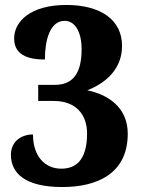

<svg xmlns="http://www.w3.org/2000/svg" viewBox="-20 -744 568 774"><path d="M231 10C370 10 495 -43 495 -205C495 -315 410 -364 332 -380C411 -411 472 -469 472 -559C472 -664 386 -724 247 -724C104 -724 37 -658 37 -589C37 -526 87 -504 161 -504C161 -582 181 -660 241 -660C282 -660 309 -616 309 -546C309 -460 282 -402 202 -402H134V-337H197C286 -337 331 -282 331 -206C331 -94 282 -64 227 -64C162 -64 113 -113 113 -202C66 -202 24 -174 24 -120C24 -46 81 10 231 10Z"/></svg>

Font: Noto Serif Lao SemiCondensed ExtraBold
Style: Regular
Weight: 800
Width: 4
Designer: Monotype Design Team
Foundry: Monotype Imaging Inc.
Version: Version 2.003